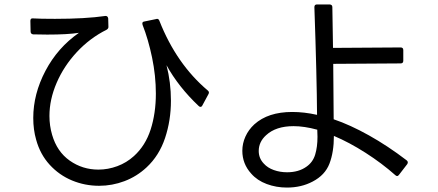

<svg xmlns="http://www.w3.org/2000/svg" viewBox="-20 -809 1975 866"><path d="M427 29Q363 29 305 5Q247 -19 204 -66Q161 -113 143 -179Q130 -224 130 -277Q130 -385 185 -489.5Q240 -594 336 -661Q285 -653 193 -653Q150 -653 129 -654Q118 -656 118 -667L117 -715Q117 -728 130 -726Q160 -724 228 -724Q365 -724 455 -737H457Q466 -737 468 -726L469 -689V-687Q469 -680 461 -675Q385 -637 326.5 -574Q268 -511 235.5 -435.5Q203 -360 203 -286Q203 -242 215 -201Q237 -125 294.5 -84.5Q352 -44 424 -44Q467 -44 509 -59.5Q551 -75 584 -105Q636 -152 659.5 -225Q683 -298 683 -387Q683 -467 666 -549Q649 -631 623 -697Q622 -699 622 -703Q622 -711 631 -712L684 -723L688 -724Q696 -724 699 -715Q776 -520 917 -401Q926 -394 920 -384L893 -334Q890 -327 884 -327Q880 -327 876 -331Q785 -417 731 -515Q751 -437 751 -355Q751 -266 724.5 -186.5Q698 -107 641 -54Q597 -13 541.5 8Q486 29 427 29Z M1771 -15Q1767 -15 1763 -19Q1702 -73 1628.5 -120Q1555 -167 1486 -196Q1486 -123 1466 -71Q1446 -19 1390 10Q1339 37 1274 37Q1226 37 1183 21Q1140 5 1113 -26Q1073 -70 1073 -129Q1073 -162 1087 -193Q1101 -224 1127 -248Q1189 -304 1298 -304Q1352 -304 1410 -291Q1409 -460 1398 -777Q1398 -789 1410 -789H1467Q1479 -788 1479 -777L1482 -593L1787 -595Q1799 -595 1799 -583V-535Q1799 -523 1787 -523L1483 -521Q1485 -349 1485 -271Q1559 -246 1644 -198.5Q1729 -151 1814 -86Q1823 -79 1817 -69L1780 -21Q1776 -15 1771 -15ZM1147 -128Q1147 -95 1170 -71Q1187 -52 1215 -42Q1243 -32 1275 -32Q1327 -32 1362 -57Q1391 -77 1401.5 -111.5Q1412 -146 1412 -192L1411 -224Q1352 -240 1304 -240Q1224 -240 1180 -199Q1147 -169 1147 -128Z"/></svg>

Font: LINE Seed JP_TTF Regular
Style: Regular
Weight: 400
Designer: LINE & Fontrix & Fontworks
Version: Version 1.002